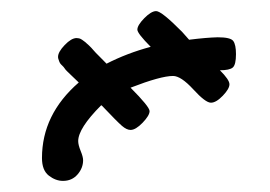

<svg xmlns="http://www.w3.org/2000/svg" viewBox="-20 -224 484 344"><path d="M55.2 59.1Q55.2 -19 121.1 -76.2Q118.2 -79.1 113.5 -83.5Q108.9 -87.9 106.4 -90.3Q104 -92.8 100.6 -95.9Q97.2 -99.1 95.7 -101.6Q94.2 -104 91.6 -106.4Q88.9 -108.9 87.9 -110.4Q86.9 -111.8 85.9 -114.5Q85 -117.2 84.5 -118.7Q84 -120.1 84 -122.1Q84 -130.9 95.9 -143.3Q107.9 -155.8 117.2 -155.8Q119.1 -155.8 121.6 -155.3Q124 -154.8 127 -152.8Q129.9 -150.9 132.3 -148.9Q134.8 -147 139.4 -142.6Q144 -138.2 147.5 -134Q150.9 -129.9 158 -123Q165 -116.2 170.9 -109.9Q208 -128.9 250 -140.1Q226.1 -164.1 226.1 -170.9Q226.1 -178.7 238.5 -191.4Q251 -204.1 259.8 -204.1Q269.5 -204.1 306.2 -167Q314 -158.2 318.8 -152.8Q349.6 -156.7 370.1 -157.2Q393.1 -157.2 397.9 -150.6Q402.8 -144 402.8 -127Q402.8 -107.9 397 -103Q391.1 -98.1 374 -98.1Q391.1 -81.1 391.1 -73Q391.1 -64.9 379.2 -52.5Q367.2 -40 357.9 -40Q348.1 -40 326.2 -64Q304.2 -87.9 290 -87.9Q268.1 -87.9 213.9 -66.9Q248 -32.7 248 -24.9Q248 -17.1 235.6 -4.2Q223.1 8.8 213.9 8.8Q207 8.8 198.5 1.5Q189.9 -5.9 162.1 -35.2H161.1Q120.1 5.9 120.1 28.8Q120.1 35.6 124.5 46.4Q128.9 57.1 128.9 63Q128.9 77.1 118.9 88.6Q108.9 100.1 92.8 100.1Q79.6 100.1 67.4 90.6Q55.2 81.1 55.2 59.1Z"/></svg>

Font: CMU Concrete
Style: Roman
Weight: 500
Version: Version 0.7.0